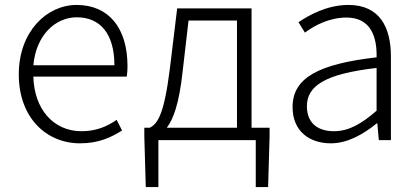

<svg xmlns="http://www.w3.org/2000/svg" viewBox="-20 -567 1688 777"><path d="M304 13C381 13 431 -12 474 -39L452 -82C412 -54 367 -36 310 -36C195 -36 118 -127 115 -257H493C495 -270 496 -284 496 -299C496 -455 419 -547 290 -547C169 -547 56 -439 56 -266C56 -91 167 13 304 13ZM115 -303C126 -425 204 -497 291 -497C384 -497 443 -432 443 -303Z M655 -50C681 -84 705 -147 719 -277L743 -484H939V-50ZM998 -50V-533H697L667 -286C644 -104 618 -66 586 -50H564V-15L570 190H621V0H1015V190H1065L1071 -15V-50Z M1319 13C1387 13 1451 -24 1505 -68H1507L1513 0H1562V-338C1562 -456 1517 -547 1390 -547C1303 -547 1229 -505 1188 -477L1214 -435C1251 -463 1312 -496 1382 -496C1483 -496 1506 -414 1504 -335C1269 -308 1164 -252 1164 -134C1164 -35 1233 13 1319 13ZM1331 -36C1272 -36 1222 -64 1222 -137C1222 -219 1294 -268 1504 -292V-119C1441 -64 1390 -36 1331 -36Z"/></svg>

Font: Noto Sans T Chinese Light
Style: Regular
Weight: 300
Designer: Ryoko NISHIZUKA (kana & ideographs); Paul D. Hunt (Latin, Greek & Cyrillic); Wenlong ZHANG (bopomofo); Sandoll Communica
Foundry: Adobe Systems Incorporated
Version: Version 1.000;PS 1;hotconv 1.0.78;makeotf.lib2.5.61930